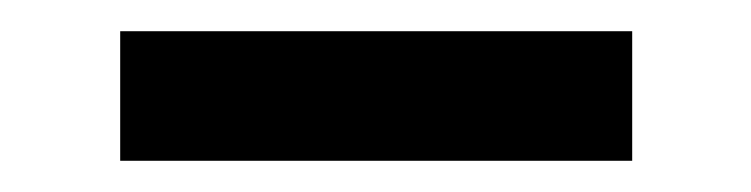

<svg xmlns="http://www.w3.org/2000/svg" viewBox="-20 -320 481 123"><path d="M57 -300H385V-217H57Z"/></svg>

Font: LT Superior Semi-bold
Style: Regular
Weight: 600
Designer: Daniel Lyons
Foundry: LyonsType
Version: Version 1.0